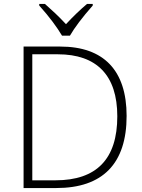

<svg xmlns="http://www.w3.org/2000/svg" viewBox="-20 -949 717 969"><path d="M293 -769H333C356 -809 395 -861 448 -921V-929H419C386 -901 352 -869 313 -827C274 -869 243 -897 207 -929H178V-921C231 -862 268 -811 293 -769ZM99 0H264C498 0 619 -123 619 -364C619 -593 504 -714 284 -714H99ZM143 -39V-675H272C468 -675 572 -569 572 -362C572 -147 468 -39 260 -39Z"/></svg>

Font: Kathrein 35 Thin
Style: Regular
Weight: 250
Designer: Lazydogs Typefoundry, based on Open Sans by Ascender Corporation
Foundry: Lazydogs Typefoundry
Version: Version 1.003;PS 001.003;hotconv 1.0.88;makeotf.lib2.5.64775